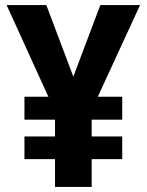

<svg xmlns="http://www.w3.org/2000/svg" viewBox="-20 -734 578 754"><path d="M268 -433 162 -714H6L170 -354H76V-264H196V-198H76V-109H196V0H340V-109H460V-198H340V-264H460V-354H364L530 -714H374Z"/></svg>

Font: Noto Sans Armenian SemiCondensed Medium
Style: Regular
Weight: 500
Width: 4
Designer: Monotype Design Team
Foundry: Monotype Imaging Inc.
Version: Version 2.008